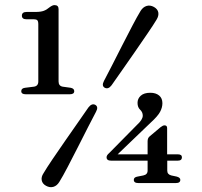

<svg xmlns="http://www.w3.org/2000/svg" viewBox="-20 -736 814 772"><path d="M86.5 -658.5Q68 -658.5 68 -673Q68 -688 87.5 -688H123Q144 -688 156 -692.5Q168 -697 179 -706.5Q191 -715.5 199 -715.5Q215.5 -715.5 215.5 -699.5V-408.5Q215.5 -390.5 232 -387.5L264.5 -383Q278.5 -380 278.5 -369.5Q278.5 -357 261 -357H83Q65.5 -357 65.5 -369.5Q65.5 -381 80.5 -383L116.5 -387.5Q134 -390 134 -408.5V-638.5Q134 -650.5 130 -654.5Q126 -658.5 116.5 -658.5ZM573.5 -168Q573.5 -181 581.5 -187.5L625.5 -224.5Q635 -232 641.5 -232Q652 -232 652 -221V-115.5H694.5Q711.5 -115.5 711.5 -103.5Q711.5 -90 694.5 -90H652.5V-50Q652.5 -34.5 669 -30.5L690.5 -26Q705 -22 705 -13Q705 0 687.5 0H536Q518 0 518 -13Q518 -23.5 533 -26L556 -30.5Q573.5 -34 573.5 -50V-90H427Q408.5 -90 408.5 -103.5Q408.5 -107.5 411 -111.8Q413.5 -116 420.5 -122L531 -234Q554 -255 554 -271Q554 -285 543.5 -294.8Q533 -304.5 533 -322.5Q533 -339.5 546 -351.2Q559 -363 584.5 -363Q606.5 -363 619.8 -352Q633 -341 633 -321Q633 -303.5 623.5 -286Q614 -268.5 586.5 -243.5L453 -115.5H573.5ZM428.5 -393Q415.5 -376 401.5 -383Q387.5 -390.5 398 -410.5Q410.5 -434 429.8 -471.8Q449 -509.5 470.5 -551.8Q492 -594 511.8 -631.8Q531.5 -669.5 545.5 -692.5Q555 -707.5 569.2 -712Q583.5 -716.5 599 -708Q614 -699.5 616.5 -686Q619 -672.5 609.5 -657Q597.5 -637 573.8 -602.2Q550 -567.5 522.5 -527.5Q495 -487.5 469.5 -451.5Q444 -415.5 428.5 -393ZM335.5 -304Q349 -321.5 363 -314.5Q377 -306.5 366 -286.5Q353.5 -263 334.2 -225.2Q315 -187.5 293.5 -145Q272 -102.5 252.2 -64.8Q232.5 -27 218.5 -4.5Q209 11 194.8 15.2Q180.5 19.5 165 11Q150.5 3 147.8 -10.8Q145 -24.5 155 -39.5Q167 -60 190.5 -94.8Q214 -129.5 241.8 -169.5Q269.5 -209.5 294.8 -245.5Q320 -281.5 335.5 -304Z"/></svg>

Font: Fraunces 9pt
Style: Regular
Weight: 400
Version: Version 1.000;[b76b70a41]